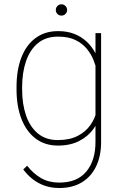

<svg xmlns="http://www.w3.org/2000/svg" viewBox="-20 -687 588 919"><path d="M264.2 212.9Q225.6 212.9 193.6 201.7Q161.6 190.4 136 170.2Q110.4 149.9 91.3 124L109.9 106.4Q140.6 145 177.5 166Q214.4 187 263.2 187Q349.1 187 393.1 134.3Q437 81.5 437 -7.3V-412.1V-528.3H463.9V-7.3Q463.9 60.1 439.9 109.6Q416 159.2 371.3 186Q326.7 212.9 264.2 212.9ZM257.3 9.8Q194.8 9.8 150.4 -23.9Q106 -57.6 82.5 -118.2Q59.1 -178.7 59.1 -259.3V-269.5Q59.1 -353 82.8 -413.1Q106.4 -473.1 151.1 -505.6Q195.8 -538.1 258.3 -538.1Q301.3 -538.1 335.2 -524.9Q369.1 -511.7 394.5 -488Q419.9 -464.4 436.5 -432.6Q453.1 -400.9 461.9 -363.8V-148.4Q453.6 -106.9 428 -70.8Q402.3 -34.7 359.6 -12.5Q316.9 9.8 257.3 9.8ZM256.8 -16.6Q312.5 -16.6 351.1 -36.1Q389.6 -55.7 412.6 -88.4Q435.5 -121.1 444.3 -160.6V-346.2Q439 -370.6 427.7 -399.2Q416.5 -427.7 395.5 -453.4Q374.5 -479 341.1 -495.4Q307.6 -511.7 257.8 -511.7Q199.7 -511.7 161.6 -480.5Q123.5 -449.2 104.7 -394.5Q85.9 -339.8 85.9 -269.5V-259.3Q85.9 -189 104.7 -134.3Q123.5 -79.6 161.4 -48.1Q199.2 -16.6 256.8 -16.6ZM273.9 -612.3Q262.7 -612.3 254.9 -620.1Q247.1 -627.9 247.1 -639.2Q247.1 -650.4 254.9 -658.4Q262.7 -666.5 273.9 -666.5Q285.2 -666.5 293.2 -658.4Q301.3 -650.4 301.3 -639.2Q301.3 -627.9 293.2 -620.1Q285.2 -612.3 273.9 -612.3Z"/></svg>

Font: Heebo Thin
Style: Regular
Weight: 250
Designer: Oded Ezer
Foundry: Ezer Type House
Version: Version 3.100